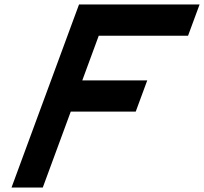

<svg xmlns="http://www.w3.org/2000/svg" viewBox="-20 -790 914 860"><path d="M804 -770H874L822.3 -630H752.3H422.3L348.6 -430H569.6H639.6L587.9 -290H517.9H296.9L197.4 -20L171.6 50H31.6L57.4 -20L156.9 -290L208.6 -430L308.1 -700L334 -770H404Z"/></svg>

Font: Nordica Plus
Style: NordicaClassicRgObl
Weight: 500
Version: Version 1.01